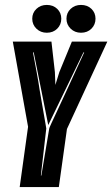

<svg xmlns="http://www.w3.org/2000/svg" viewBox="-20 -760 456 780"><path d="M60 0 94 -245 32 -591H189L203 -467L205 -415L221 -467L272 -591H416L252 -236L219 0ZM146 -47H148L180 -238Q180 -240 188.5 -258.5Q197 -277 209.5 -303.5Q222 -330 233.5 -355Q245 -380 252 -395L322 -547H319L176 -252L117 -547H114Q122 -504 129 -466.5Q136 -429 141 -395Q143 -382 147.5 -357Q152 -332 156.5 -305Q161 -278 164.5 -259Q168 -240 168 -238ZM170 -627Q145 -627 128 -643.5Q111 -660 111 -684Q111 -708 128 -724Q145 -740 170 -740Q196 -740 212.5 -724Q229 -708 229 -684Q229 -660 212.5 -643.5Q196 -627 170 -627ZM309 -627Q284 -627 267 -643.5Q250 -660 250 -684Q250 -708 267 -724Q284 -740 309 -740Q335 -740 351.5 -724Q368 -708 368 -684Q368 -660 351.5 -643.5Q335 -627 309 -627Z"/></svg>

Font: Alumni Sans Inline One
Style: Italic
Weight: 400
Italic angle: -8°
Designer: Robert E. Leuschke
Foundry: Robert E. Leuschke
Version: Version 1.100; ttfautohint (v1.8.3)